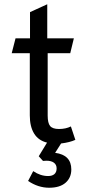

<svg xmlns="http://www.w3.org/2000/svg" viewBox="-20 -665 409 902"><path d="M315 131Q315 170 288 193.5Q261 217 211 217Q159 217 112 185L136 139Q170 162 206 162Q225 162 235.5 153Q246 144 246 126Q246 109 233.5 99.5Q221 90 198 90Q188 90 182 91L162 69L201 5Q160 -5 140 -38Q120 -71 120 -123V-415H35L53 -485H121V-608L202 -645V-485H327L310 -415H204V-122Q204 -87 215.5 -73Q227 -59 257 -59Q289 -59 313 -71L334 -8Q308 4 267 9L239 53Q315 63 315 131Z"/></svg>

Font: Niramit
Style: Regular
Weight: 400
Version: Version 1.000; ttfautohint (v1.6)